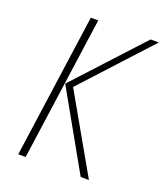

<svg xmlns="http://www.w3.org/2000/svg" viewBox="-128 -769 733 855"><g transform="rotate(20 238.5 -341.0)"><path d="M59.1 0 154.8 -682.1H189.9L94.2 0ZM355 0 147.9 -367.2 438 -682.1H477.1L186 -365.2L394 0Z"/></g></svg>

Font: Fira Sans Compressed UltraLight
Style: Italic
Weight: 200
Width: 3
Italic angle: -8°
Designer: Carrois Corporate & Edenspiekermann AG
Foundry: Carrois Corporate GbR & Edenspiekermann AG
Version: Version 4.203;PS 004.203;hotconv 1.0.88;makeotf.lib2.5.64775